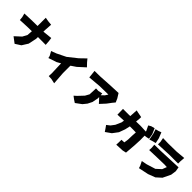

<svg xmlns="http://www.w3.org/2000/svg" viewBox="327 -2209 3678 3678"><g transform="rotate(45 2165.5 -370.0)"><path d="M425.8 -750V-527.3L258.8 -524.4L78.1 -517.6L98.6 -439.5L105.5 -368.2L295.9 -377L419.9 -378.9L412.1 -269.5L362.3 -176.8L239.3 -63.5L289.1 -25.4L356.4 25.4L468.8 -46.9L544.9 -168L580.1 -333L581.1 -382.8H603.5L762.7 -381.8H792L784.2 -481.4L774.4 -549.8L583 -529.3H582L583 -584L592.8 -727.5L505.9 -736.3Z M1541 -763.7 1420.9 -647.5 1236.3 -501 1053.7 -411.1 948.2 -371.1 996.1 -285.2 1005.9 -239.3 1172.9 -295.9 1251 -339.8 1252 -296.9 1259.8 -77.1 1255.9 0 1334 3.9 1426.8 24.4 1408.2 -230.5V-423.8L1409.2 -434.6L1508.8 -502L1655.3 -635.7L1590.8 -703.1Z M2063.5 -473.6 2056.6 -306.6 2011.7 -225.6 1908.2 -116.2 1857.4 -70.3 1918 -24.4 1973.6 11.7 2091.8 -75.2 2154.3 -152.3 2199.2 -241.2 2223.6 -365.2 2221.7 -399.4 2239.3 -381.8 2312.5 -301.8 2411.1 -409.2 2477.5 -498 2520.5 -549.8 2487.3 -626 2430.7 -716.8 2219.7 -708 1954.1 -692.4 1805.7 -690.4 1816.4 -599.6 1823.2 -531.2 2080.1 -553.7 2314.5 -557.6 2277.3 -500 2218.8 -444.3 2215.8 -490.2 2129.9 -470.7Z M3271.5 -678.7 3319.3 -580.1 3323.2 -563.5 3176.8 -570.3 3054.7 -567.4 3063.5 -665V-696.3L2960 -715.8L2912.1 -726.6L2902.3 -562.5L2857.4 -561.5H2706.1L2708 -463.9L2709 -407.2L2878.9 -415L2869.1 -358.4L2818.4 -243.2L2760.7 -167L2694.3 -115.2L2733.4 -60.5L2772.5 -2L2884.8 -81.1L2967.8 -191.4L3012.7 -314.5L3036.1 -418H3134.8L3199.2 -416L3193.4 -323.2L3190.4 -213.9L3177.7 -126L3103.5 -122.1L3102.5 -49.8L3099.6 14.6L3262.7 6.8L3338.9 -9.8L3356.4 -224.6L3363.3 -375L3361.3 -491.2L3409.2 -497.1L3462.9 -509.8L3446.3 -612.3L3396.5 -728.5L3323.2 -709ZM3422.9 -727.5 3453.1 -634.8 3479.5 -502.9 3548.8 -526.4 3612.3 -542 3588.9 -651.4 3543 -764.6 3485.4 -743.2Z M3615.2 -501 3622.1 -423.8 3618.2 -358.4 3865.2 -366.2 4026.4 -370.1 4087.9 -366.2 4053.7 -276.4 3956.1 -187.5 3777.3 -131.8 3667 -110.4 3709 -25.4 3724.6 25.4 3928.7 -17.6 4072.3 -72.3 4173.8 -164.1 4250 -322.3 4265.6 -431.6 4250 -522.5 4038.1 -513.7 3774.4 -502.9ZM3643.6 -709 3660.2 -624V-554.7L3951.2 -567.4H4193.4V-624L4201.2 -725.6L4011.7 -709L3785.2 -705.1Z"/></g></svg>

Font: MaokenAssortedSans-Lite
Style: Lite
Weight: 400
Version: Version 1.400